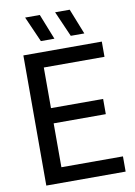

<svg xmlns="http://www.w3.org/2000/svg" viewBox="-101 -1011 754 1075"><g transform="rotate(-10 276.0 -473.5)"><path d="M73 0V-740H519V-653.5H174V-422.5H470.5V-336H174V-86.5H524V0ZM353.5 -802 290 -947H373L430.5 -802ZM183.5 -802 119.5 -947H203L260.5 -802Z"/></g></svg>

Font: Encode Sans SmCnd Md
Style: Regular
Weight: 500
Width: 4
Designer: Multiple Designers
Foundry: Impallari Type
Version: Version 3.002; ttfautohint (v1.8.3) -l 8 -r 50 -G 200 -x 14 